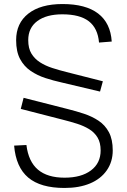

<svg xmlns="http://www.w3.org/2000/svg" viewBox="-20 -826 629 952"><path d="M300 106Q181 106 120 54.5Q59 3 50 -104L111 -107Q121 -25 168 15Q215 55 300 55Q383 55 431 19Q479 -17 479 -80Q479 -119 463.5 -144.5Q448 -170 421.5 -186Q395 -202 362 -212.5Q329 -223 293 -232L83 -286L97 -341L317 -285Q357 -275 396.5 -262Q436 -249 468.5 -227.5Q501 -206 520 -170.5Q539 -135 539 -80Q539 -24 509.5 18.5Q480 61 426.5 83.5Q373 106 300 106ZM286 -417Q245 -426 205 -439Q165 -452 132 -474.5Q99 -497 79.5 -533.5Q60 -570 60 -627Q60 -711 120.5 -758.5Q181 -806 290 -806Q405 -806 466.5 -759Q528 -712 534 -620L471 -615Q465 -686 420.5 -720.5Q376 -755 289 -755Q210 -755 165 -721.5Q120 -688 120 -627Q120 -586 136 -560Q152 -534 178.5 -517Q205 -500 239 -489Q273 -478 309 -469L490 -423L476 -372Z"/></svg>

Font: Pathway Extreme 28pt ExtraLight
Style: Regular
Weight: 250
Designer: Eduardo Rodriguez Tunni
Foundry: Eduardo Rodriguez Tunni
Version: Version 1.001;gftools[0.9.26]